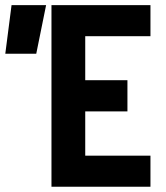

<svg xmlns="http://www.w3.org/2000/svg" viewBox="-29 -713 635 733"><path d="M167.5 0H545.4V-118.7H296.4V-287.6H457.5V-406.7H296.4V-574.7H545.4V-693.4H167.5ZM-8.8 -507.8H109.4L147 -693.4H15.1Z"/></svg>

Font: Cascadia Mono NF
Style: Bold
Weight: 700
Monospace: yes
Designer: Aaron Bell
Foundry: Saja Typeworks
Version: Version 2404.023